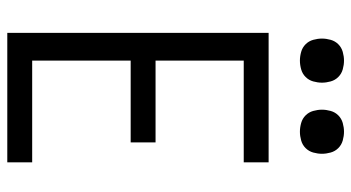

<svg xmlns="http://www.w3.org/2000/svg" viewBox="-244 -744 987 540"><g transform="rotate(90 250.0 -473.5)"><path d="M72 0V-735H436V-665H150V-417H380V-347H150V-70H436V0ZM350 -823Q338 -823 325.5 -826.5Q313 -830 304 -839Q295 -848 291.5 -860.5Q288 -873 288 -885Q288 -897 291.5 -909.5Q295 -922 304 -931Q313 -940 325.5 -943.5Q338 -947 350 -947Q362 -947 374.5 -943.5Q387 -940 396 -931Q405 -922 408.5 -909.5Q412 -897 412 -885Q412 -873 408.5 -860.5Q405 -848 396 -839Q387 -830 374.5 -826.5Q362 -823 350 -823ZM150 -823Q138 -823 125.5 -826.5Q113 -830 104 -839Q95 -848 91.5 -860.5Q88 -873 88 -885Q88 -897 91.5 -909.5Q95 -922 104 -931Q113 -940 125.5 -943.5Q138 -947 150 -947Q162 -947 174.5 -943.5Q187 -940 196 -931Q205 -922 208.5 -909.5Q212 -897 212 -885Q212 -873 208.5 -860.5Q205 -848 196 -839Q187 -830 174.5 -826.5Q162 -823 150 -823Z"/></g></svg>

Font: Iosevka Fixed
Style: Regular
Weight: 400
Monospace: yes
Designer: Belleve Invis
Foundry: Belleve Invis
Version: Version 33.2.4